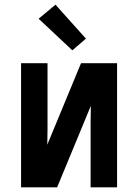

<svg xmlns="http://www.w3.org/2000/svg" viewBox="-20 -800 590 820"><path d="M70 0V-530H183V-318Q183 -284 183 -250Q183 -216 182 -182L326 -530H480V0H367V-212Q367 -246 367 -280Q367 -314 368 -348L224 0ZM289 -585 145 -720 217 -780 347 -635Z"/></svg>

Font: Lode
Style: Bold
Weight: 700
Monospace: yes
Designer: Belleve Invis
Foundry: Belleve Invis
Version: Version 29.2.0; ttfautohint (v1.8.3)